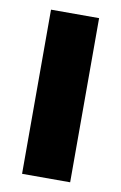

<svg xmlns="http://www.w3.org/2000/svg" viewBox="-69 -595 403 637"><g transform="rotate(10 132.5 -276.5)"><path d="M213 0V-553H51V0Z"/></g></svg>

Font: Noto Sans Myanmar UI ExtraCondensed Black
Style: Regular
Weight: 900
Width: 2
Designer: Monotype Design Team
Foundry: Monotype Imaging Inc.
Version: Version 2.103